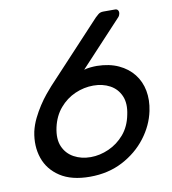

<svg xmlns="http://www.w3.org/2000/svg" viewBox="-80 -770 763 850"><g transform="rotate(-10 301.5 -345.0)"><path d="M257 10Q174 10 123 -23.5Q72 -57 53.5 -111.5Q35 -166 48 -230Q55 -260 68.5 -287.5Q82 -315 98 -339.5Q114 -364 130 -383.5Q146 -403 157 -415L404 -680Q409 -685 418 -692.5Q427 -700 441 -700H494Q503 -700 507 -693.5Q511 -687 509 -678Q508 -674 506.5 -670.5Q505 -667 503 -665L313 -461Q326 -465 342 -466.5Q358 -468 371 -468Q427 -467 468 -448Q509 -429 534.5 -396.5Q560 -364 568 -321.5Q576 -279 566 -231Q553 -168 511 -113Q469 -58 404 -24Q339 10 257 10ZM275 -75Q316 -75 356.5 -93Q397 -111 426.5 -145.5Q456 -180 466 -231Q477 -281 462 -315.5Q447 -350 414.5 -367.5Q382 -385 340 -385Q298 -385 258 -367.5Q218 -350 188.5 -315.5Q159 -281 148 -231Q137 -180 152 -145.5Q167 -111 200 -93Q233 -75 275 -75Z"/></g></svg>

Font: Rubik
Style: Italic
Weight: 400
Italic angle: -12°
Designer: Hubert and Fischer
Foundry: Hubert and Fischer
Version: Version 2.300;gftools[0.9.30]